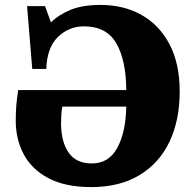

<svg xmlns="http://www.w3.org/2000/svg" viewBox="-20 -744 789 780"><path d="M351 16Q245 16 177 -20Q109 -56 76.5 -117Q44 -178 44 -253Q44 -286 46 -312.5Q48 -339 54 -378H493Q492 -501 452 -569Q412 -637 321 -637Q260 -637 215.5 -594Q171 -551 168 -464H111L90 -719H163L187 -653Q218 -684 266.5 -704Q315 -724 389 -724Q483 -724 555.5 -683Q628 -642 669 -563.5Q710 -485 710 -373Q710 -255 668.5 -168Q627 -81 546.5 -32.5Q466 16 351 16ZM353 -80Q422 -80 456.5 -143.5Q491 -207 493 -311H233Q230 -294 229 -276Q228 -258 228 -240Q229 -166 259.5 -123Q290 -80 353 -80Z"/></svg>

Font: Literata 36pt ExtraBold
Style: Regular
Weight: 800
Designer: Latin by Veronika Burian and Jose Scaglione. Greek by Irene Vlachou. Cyrillic by Vera Evstafieva.
Foundry: TypeTogether
Version: Version 3.002